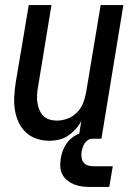

<svg xmlns="http://www.w3.org/2000/svg" viewBox="-20 -550 540 761"><path d="M177 8Q150 8 125.5 0Q101 -8 82.5 -25.5Q64 -43 53.5 -66Q43 -89 39 -114.5Q35 -140 36.5 -167Q38 -194 42 -221L94 -530H184L131 -207Q128 -192 127 -176Q126 -160 128 -145Q130 -130 135.5 -116Q141 -102 151 -91.5Q161 -81 175.5 -76.5Q190 -72 206 -72Q227 -72 248 -80Q269 -88 285 -104Q301 -120 309 -140.5Q317 -161 321 -182L379 -530H469L382 0H291L302 -70Q293 -53 279.5 -38Q266 -23 249.5 -12Q233 -1 214 3.5Q195 8 177 8ZM338 191Q321 191 305 189Q289 187 274 181Q259 175 247 165.5Q235 156 227.5 142Q220 128 219 111.5Q218 95 221 78Q224 56 234.5 34.5Q245 13 263.5 -2.5Q282 -18 305 -24.5Q328 -31 350 -31L345 0Q336 0 328 5.5Q320 11 315 19Q310 27 307.5 35.5Q305 44 303 53Q302 64 303.5 75.5Q305 87 312 95Q319 103 329.5 106Q340 109 352 109H427L413 191Z"/></svg>

Font: Iosevka Curly Medium Oblique
Style: Regular
Weight: 500
Italic angle: -9°
Monospace: yes
Designer: Belleve Invis
Foundry: Belleve Invis
Version: Version 11.1.0; ttfautohint (v1.8.3)